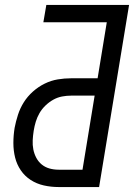

<svg xmlns="http://www.w3.org/2000/svg" viewBox="-20 -755 541 775"><path d="M217 0Q186 0 157 -6.5Q128 -13 104 -28.5Q80 -44 64 -67.5Q48 -91 41 -119Q34 -147 34 -177.5Q34 -208 39 -239Q44 -265 52.5 -291.5Q61 -318 76 -342Q91 -366 113 -385.5Q135 -405 160.5 -417.5Q186 -430 213 -434.5Q240 -439 267 -439H374L411 -665H155L167 -735H501L380 0ZM217 -70H313L362 -369H267Q249 -369 230.5 -365.5Q212 -362 195 -352.5Q178 -343 163.5 -329Q149 -315 139.5 -298.5Q130 -282 124.5 -264Q119 -246 116 -227Q113 -208 112 -189Q111 -170 114.5 -152Q118 -134 126.5 -118Q135 -102 148.5 -91Q162 -80 179.5 -75Q197 -70 217 -70Z"/></svg>

Font: Iosevka SS04 Oblique
Style: Regular
Weight: 400
Italic angle: -9°
Monospace: yes
Designer: Belleve Invis
Foundry: Belleve Invis
Version: Version 19.0.0; ttfautohint (v1.8.4)